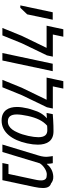

<svg xmlns="http://www.w3.org/2000/svg" viewBox="776 -1579 813 2405"><g transform="rotate(90 1182.5 -376.5)"><path d="M47.4 -224.6 133.8 -630.4H227.1L159.7 -310.5L77.6 -224.6Z M330.1 0 428.7 -242.2 579.6 -553.7H301.8L346.7 -763.2H439.9L412.1 -631.8H689.5L673.8 -558.1L522.5 -244.1L423.3 0Z M644 0 778.3 -630.4H871.6L737.8 0Z M980 0 1078.6 -242.2 1229.5 -553.7H951.7L996.6 -763.2H1089.8L1062 -631.8H1339.4L1323.7 -558.1L1172.4 -244.1L1073.2 0Z M1489.3 9.8Q1441.9 9.8 1409.4 -5.6Q1377 -21 1357.2 -47.6Q1337.4 -74.2 1328.6 -108.6Q1319.8 -143.1 1319.8 -181.6Q1319.8 -211.4 1324.7 -247.1Q1329.6 -282.7 1338.1 -318.1Q1346.7 -353.5 1357.9 -383.8Q1373.5 -439.9 1400.1 -483.9Q1426.8 -527.8 1461.9 -556.6Q1456.5 -556.6 1447.8 -556.2Q1439 -555.7 1429 -555.2Q1418.9 -554.7 1409.9 -554.2Q1400.9 -553.7 1394.5 -553.2L1409.7 -630.9Q1449.2 -633.8 1485.6 -636Q1522 -638.2 1556.2 -639.2Q1590.3 -640.1 1623.5 -640.1Q1669.9 -640.1 1702.4 -625.2Q1734.9 -610.4 1754.4 -583.7Q1773.9 -557.1 1783 -521.7Q1792 -486.3 1792 -444.8Q1792 -415 1788.1 -381.3Q1784.2 -347.7 1775.9 -309.6Q1760.7 -238.8 1734.9 -180.2Q1709 -121.6 1673.1 -79.1Q1637.2 -36.6 1591.1 -13.4Q1544.9 9.8 1489.3 9.8ZM1501.5 -68.4Q1533.2 -68.4 1558.3 -83.3Q1583.5 -98.1 1603.3 -125Q1623 -151.9 1638.2 -187.5Q1651.9 -215.8 1663.1 -251.5Q1674.3 -287.1 1682.4 -324Q1690.4 -360.8 1694.6 -394Q1698.7 -427.2 1698.7 -451.2Q1698.7 -479 1692.6 -502Q1686.5 -524.9 1672.9 -539.6Q1663.1 -550.3 1647.9 -556.4Q1632.8 -562.5 1613.8 -562.5Q1603.5 -562.5 1592.3 -562.3Q1581.1 -562 1571 -561.5Q1561 -561 1553.7 -560.1Q1507.8 -519.5 1479 -460.4Q1450.2 -401.4 1432.1 -318.4Q1423.3 -276.9 1418.5 -241.5Q1413.6 -206.1 1413.6 -179.7Q1413.6 -125.5 1434.8 -96.9Q1456.1 -68.4 1501.5 -68.4Z M1790.5 0 1928.7 -455.6Q1933.1 -469.7 1936.8 -486.3Q1940.4 -502.9 1942.4 -518.8Q1944.3 -534.7 1944.3 -547.4Q1944.3 -557.1 1942.9 -571Q1941.4 -585 1939.5 -600.6Q1937.5 -616.2 1935.1 -631.3H2023.9Q2026.9 -617.2 2028.8 -603.8Q2030.8 -590.3 2031.2 -578.1Q2031.7 -572.8 2031.7 -567.9Q2031.7 -563 2031.2 -558.1H2036.1Q2064 -593.3 2102.5 -613.8Q2141.1 -634.3 2189 -637.2Q2217.8 -638.7 2239.7 -630.9Q2261.7 -623 2275.9 -610.4Q2299.3 -603 2312.3 -588.1Q2325.2 -573.2 2330.1 -552.5Q2335 -531.7 2335 -508.3Q2335 -484.9 2331.8 -458.7Q2328.6 -432.6 2321.8 -400.4L2236.8 0H2022L2037.6 -76.2H2158.7L2228.5 -402.8Q2232.4 -419.9 2234.9 -433.8Q2237.3 -447.8 2238.5 -460.7Q2239.7 -473.6 2239.7 -487.3Q2239.7 -504.9 2234.6 -520Q2229.5 -535.2 2217.5 -544.7Q2205.6 -554.2 2184.6 -554.7Q2158.7 -559.6 2134 -551.5Q2109.4 -543.5 2089.8 -530.3Q2072.3 -519.5 2056.9 -505.4Q2041.5 -491.2 2033.2 -479L2025.4 -467.8L1883.8 0Z"/></g></svg>

Font: Open Sans SemiCondensed Medium
Style: Italic
Weight: 500
Width: 4
Italic angle: -12°
Designer: Monotype Design Team
Foundry: Monotype Imaging Inc.
Version: Version 3.000